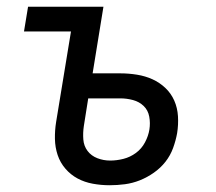

<svg xmlns="http://www.w3.org/2000/svg" viewBox="-20 -540 640 568"><path d="M304 8Q279 8 254.5 3.5Q230 -1 209.5 -12Q189 -23 173.5 -41Q158 -59 150.5 -81.5Q143 -104 142.5 -129Q142 -154 146 -179L190 -447H51L63 -520H286L254 -323H336Q361 -323 385.5 -319Q410 -315 431 -305.5Q452 -296 469 -280Q486 -264 495.5 -242.5Q505 -221 506.5 -196Q508 -171 504 -146Q500 -124 492 -102Q484 -80 469.5 -61.5Q455 -43 435 -29Q415 -15 393.5 -6.5Q372 2 349.5 5Q327 8 304 8Q304 8 304 8Q304 8 304 8ZM306 -65Q325 -65 345 -70Q365 -75 382 -87.5Q399 -100 409 -119Q419 -138 422 -157Q425 -176 421.5 -195Q418 -214 405 -226.5Q392 -239 373.5 -244Q355 -249 336 -249H241L228 -167Q225 -147 226.5 -127.5Q228 -108 239 -93.5Q250 -79 268 -72Q286 -65 306 -65Z"/></svg>

Font: Zed Sans Extended
Style: Italic
Weight: 400
Width: 7
Italic angle: -9°
Designer: Belleve Invis
Foundry: Belleve Invis
Version: Version 1.0.0; ttfautohint (v1.8.4)